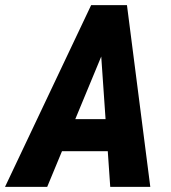

<svg xmlns="http://www.w3.org/2000/svg" viewBox="-65 -731 668 751"><path d="M354 -565.4 119.6 0H-45.4L291.5 -710.9H396ZM366.2 0 326.2 -579.1 332 -710.9H431.6L522.9 0ZM416.5 -265.1 394 -139.6H87.9L110.4 -265.1Z"/></svg>

Font: Roboto Condensed ExtraBold
Style: Italic
Weight: 800
Italic angle: -12°
Designer: Christian Robertson
Foundry: Google
Version: Version 3.008; 2023